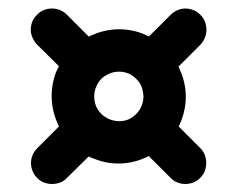

<svg xmlns="http://www.w3.org/2000/svg" viewBox="-20 -578 571 460"><path d="M410.6 -411.6Q423.8 -382.8 425 -352.1Q426.3 -321.3 415 -291Q412.1 -282.7 408.2 -274.9L459.5 -223.6Q467.3 -215.8 470.7 -206.5Q474.1 -197.3 474.1 -187.5Q474.1 -177.7 470.7 -168.5Q467.3 -159.2 459.5 -151.9Q452.1 -144 442.9 -140.6Q433.6 -137.2 423.8 -137.2Q414.1 -137.2 404.8 -140.9Q395.5 -144.5 388.2 -152.3L336.4 -204.1Q331.5 -201.7 327.1 -199.7Q298.3 -187 267.3 -186.3Q236.3 -185.5 206.5 -197.3Q199.2 -199.7 192.4 -203.1L140.6 -151.9Q133.3 -144 124 -140.6Q114.7 -137.2 105 -137.2Q95.2 -137.2 85.7 -140.6Q76.2 -144 68.8 -151.9Q61.5 -159.2 57.9 -168.5Q54.2 -177.7 54.2 -187.5Q54.2 -197.3 58.1 -206.5Q62 -215.8 69.3 -223.1L121.1 -274.9Q118.7 -279.8 116.7 -285.2Q104.5 -314 103.8 -344.5Q103 -375 114.3 -405.3Q117.7 -412.6 121.1 -419.4L68.8 -471.2Q62 -478.5 57.9 -487.8Q53.7 -497.1 53.7 -506.8Q53.7 -516.6 57.4 -526.1Q61 -535.6 68.8 -542.5Q75.7 -550.3 85.2 -554Q94.7 -557.6 104.5 -557.6Q114.3 -557.6 123.5 -554Q132.8 -550.3 140.6 -542.5L192.9 -490.2Q196.8 -492.7 201.2 -494.1Q230 -506.8 260.7 -507.8Q291.5 -508.8 321.3 -497.6Q329.1 -494.1 336.9 -490.7L388.7 -542.5Q395.5 -549.3 404.8 -553.5Q414.1 -557.6 423.8 -557.6Q433.6 -557.6 443.1 -554Q452.6 -550.3 460 -542.5Q467.3 -535.6 470.9 -526.1Q474.6 -516.6 474.6 -506.8Q474.6 -497.1 470.9 -487.8Q467.3 -478.5 460 -470.7L407.7 -418.5Q409.2 -415 410.6 -411.6ZM323.7 -347.2Q322.8 -360.4 319.1 -370.4Q315.4 -380.4 306.2 -389.2Q294.9 -400.4 282.5 -403.8Q270 -407.2 259 -406Q248 -404.8 238.3 -399.9Q228.5 -395 222.7 -389.2Q215.8 -381.8 211.2 -371.8Q206.5 -361.8 205.8 -350.3Q205.1 -338.9 208.7 -327.4Q212.4 -315.9 222.7 -305.2Q228.5 -299.3 237.8 -294.4Q247.1 -289.6 258.5 -288.1Q270 -286.6 282.5 -290Q294.9 -293.5 306.6 -305.2Q314.5 -313 319.1 -324.2Q323.7 -335.4 323.7 -347.2Z"/></svg>

Font: TGL 0-17
Style: Regular
Weight: 400
Designer: Peter Wiegel
Foundry: Peter Wiegel
Version: Version 1.003 2010